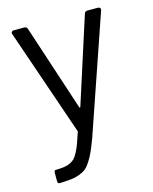

<svg xmlns="http://www.w3.org/2000/svg" viewBox="-108 -578 677 850"><g transform="rotate(-15 230.5 -153.0)"><path d="M64 200.2H57.1Q49.8 200.2 49.8 187V151.9Q49.8 139.2 57.1 139.2H64Q85 138.2 98.4 136.2Q111.8 134.3 124.5 128.2Q137.2 122.1 145 113.8Q152.8 105.5 161.6 88.9Q170.4 72.3 177.5 53.5Q184.6 34.7 194.8 2.9Q196.3 1.5 194.8 -2.9L26.9 -491.2Q25.9 -492.2 25.9 -496.1Q25.9 -500 29.5 -502.9Q33.2 -505.9 38.1 -505.9H85Q97.2 -505.9 100.1 -495.1L229 -103Q229.5 -100.6 230.7 -99.6Q231.9 -98.6 233.2 -99.6Q234.4 -100.6 234.9 -103L360.8 -495.1Q363.8 -505.9 375 -505.9H422.9Q429.7 -505.9 432.9 -501.7Q436 -497.6 434.1 -491.2L250 43.9Q236.3 80.1 226.8 101.8Q217.3 123.5 204.8 142.8Q192.4 162.1 181.4 171.1Q170.4 180.2 152.3 187.3Q134.3 194.3 114.7 196.8Q95.2 199.2 64 200.2Z"/></g></svg>

Font: Barlow
Style: Regular
Weight: 400
Designer: Jeremy Tribby
Foundry: Jeremy Tribby
Version: Version 1.101